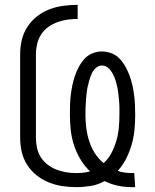

<svg xmlns="http://www.w3.org/2000/svg" viewBox="-20 -763 640 791"><path d="M523 8Q494 8 465.5 2Q437 -4 411 -17Q384 -2 354 3Q324 8 294 8Q265 8 236 3.5Q207 -1 180 -12Q153 -23 130 -41.5Q107 -60 91.5 -84.5Q76 -109 69.5 -137.5Q63 -166 63 -195V-540Q63 -570 70 -599Q77 -628 93 -652.5Q109 -677 132.5 -695.5Q156 -714 183.5 -724.5Q211 -735 240.5 -739Q270 -743 300 -743V-685Q279 -685 257.5 -682Q236 -679 216 -671.5Q196 -664 178.5 -651.5Q161 -639 149.5 -621Q138 -603 133 -582Q128 -561 128 -540V-195Q128 -174 132.5 -153.5Q137 -133 148 -115.5Q159 -98 176 -85Q193 -72 212 -64.5Q231 -57 251.5 -53.5Q272 -50 293 -50Q308 -50 322.5 -51.5Q337 -53 351 -57Q328 -79 311.5 -106.5Q295 -134 285 -164.5Q275 -195 271.5 -226.5Q268 -258 268 -290Q268 -310 268.5 -330.5Q269 -351 271.5 -371Q274 -391 278 -411Q282 -431 288.5 -450Q295 -469 304.5 -487Q314 -505 327.5 -520Q341 -535 360 -543Q379 -551 399 -551Q420 -551 439.5 -543.5Q459 -536 473 -521Q487 -506 497 -488Q507 -470 514 -451Q521 -432 525.5 -412Q530 -392 532.5 -371.5Q535 -351 536 -331Q537 -311 537 -290Q537 -259 534 -228Q531 -197 522.5 -167.5Q514 -138 500 -110Q486 -82 465 -59Q479 -54 494 -52Q509 -50 523 -50Q526 -50 528.5 -50Q531 -50 533 -50L537 8Q533 8 529.5 8Q526 8 523 8ZM407 -91Q427 -109 439.5 -133.5Q452 -158 459.5 -183.5Q467 -209 469.5 -236Q472 -263 472 -290Q472 -305 472 -319.5Q472 -334 470.5 -348.5Q469 -363 467.5 -377Q466 -391 463 -405.5Q460 -420 455.5 -433.5Q451 -447 444 -460Q437 -473 426 -483Q415 -493 400 -493Q386 -493 375 -483Q364 -473 358 -460Q352 -447 348 -433Q344 -419 341 -405Q338 -391 336.5 -376.5Q335 -362 334 -347.5Q333 -333 332.5 -319Q332 -305 332 -290Q332 -263 335.5 -235.5Q339 -208 347.5 -181.5Q356 -155 371 -131.5Q386 -108 407 -91Z"/></svg>

Font: Iosevka Curly Slab LtEx
Style: Regular
Weight: 300
Width: 7
Monospace: yes
Designer: Belleve Invis
Foundry: Belleve Invis
Version: Version 11.1.0; ttfautohint (v1.8.3)